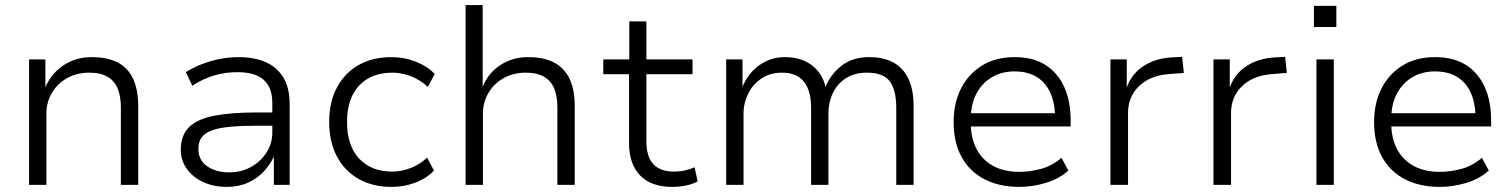

<svg xmlns="http://www.w3.org/2000/svg" viewBox="-20 -725 5930 753"><path d="M94 0V-492H158V-383Q182 -438 230 -469.5Q278 -501 339 -501Q401 -501 441.5 -480Q482 -459 502 -416Q522 -373 522 -309V0H454V-304Q454 -346 442 -376.5Q430 -407 402.5 -423.5Q375 -440 330 -440Q281 -440 243 -418.5Q205 -397 183.5 -360.5Q162 -324 162 -280V0Z M870 8Q818 8 777 -11Q736 -30 712.5 -63Q689 -96 689 -137Q689 -194 721 -226Q753 -258 819.5 -271Q886 -284 989 -284H1061V-232H992Q929 -232 884.5 -228Q840 -224 812 -214Q784 -204 771 -186.5Q758 -169 758 -141Q758 -97 792.5 -73Q827 -49 879 -49Q926 -49 964 -70Q1002 -91 1025 -126.5Q1048 -162 1048 -205V-320Q1048 -383 1013.5 -412.5Q979 -442 912 -442Q866 -442 823 -430Q780 -418 734 -389L709 -442Q739 -461 773 -474Q807 -487 843.5 -494Q880 -501 916 -501Q977 -501 1021.5 -481.5Q1066 -462 1091 -421.5Q1116 -381 1116 -316V0H1054V-111Q1040 -80 1014.5 -52.5Q989 -25 952.5 -8.5Q916 8 870 8Z M1515 8Q1441 8 1386 -23.5Q1331 -55 1301 -112Q1271 -169 1271 -247Q1271 -325 1301.5 -382Q1332 -439 1386.5 -470Q1441 -501 1516 -501Q1565 -501 1610 -483.5Q1655 -466 1685 -435L1658 -384Q1628 -412 1591.5 -426Q1555 -440 1520 -440Q1436 -440 1388.5 -389.5Q1341 -339 1341 -246Q1341 -154 1388.5 -103Q1436 -52 1519 -52Q1554 -52 1590.5 -66Q1627 -80 1655 -107L1682 -56Q1654 -26 1609.5 -9Q1565 8 1515 8Z M1806 0V-705H1873V-384Q1894 -438 1942 -469.5Q1990 -501 2051 -501Q2113 -501 2153.5 -479.5Q2194 -458 2214 -415.5Q2234 -373 2234 -309V0H2166V-304Q2166 -346 2154 -376.5Q2142 -407 2114.5 -423.5Q2087 -440 2042 -440Q1993 -440 1955 -418.5Q1917 -397 1895.5 -360.5Q1874 -324 1874 -280V0Z M2616 8Q2534 8 2490.5 -37Q2447 -82 2447 -164V-434H2346V-492H2448V-641H2515V-492H2696V-434H2515V-172Q2515 -111 2542 -81.5Q2569 -52 2624 -52Q2646 -52 2666 -56.5Q2686 -61 2704 -69L2716 -14Q2698 -3 2670.5 2.5Q2643 8 2616 8Z M2828 0V-492H2892V-382H2891Q2904 -415 2927 -441.5Q2950 -468 2983.5 -484.5Q3017 -501 3057 -501Q3124 -501 3166 -467.5Q3208 -434 3218 -381H3216Q3236 -432 3279.5 -466.5Q3323 -501 3389 -501Q3445 -501 3483.5 -480Q3522 -459 3542.5 -416.5Q3563 -374 3563 -309V0H3495V-302Q3495 -371 3470 -405.5Q3445 -440 3380 -440Q3332 -440 3298 -418.5Q3264 -397 3246.5 -360.5Q3229 -324 3229 -278V0H3161V-302Q3161 -370 3132.5 -405Q3104 -440 3047 -440Q3000 -440 2966 -417Q2932 -394 2914 -357Q2896 -320 2896 -281V0Z M3978 8Q3899 8 3841 -22Q3783 -52 3751.5 -109Q3720 -166 3720 -246Q3720 -321 3749 -378Q3778 -435 3831.5 -468Q3885 -501 3959 -501Q4032 -501 4080.5 -470Q4129 -439 4154 -383.5Q4179 -328 4179 -252V-229H3769V-281H4139L4118 -261Q4118 -348 4077 -396.5Q4036 -445 3959 -445Q3908 -445 3869 -421.5Q3830 -398 3808.5 -356Q3787 -314 3787 -255V-247Q3787 -183 3810.5 -139.5Q3834 -96 3876.5 -73.5Q3919 -51 3977 -51Q4019 -51 4062 -62.5Q4105 -74 4143 -106L4170 -56Q4133 -23 4081 -7.5Q4029 8 3978 8Z M4335 0V-492H4399V-382Q4418 -435 4464 -465.5Q4510 -496 4576 -500L4616 -502L4623 -439L4559 -434Q4487 -427 4445.5 -385.5Q4404 -344 4404 -282V0Z M4739 0V-492H4803V-382Q4822 -435 4868 -465.5Q4914 -496 4980 -500L5020 -502L5027 -439L4963 -434Q4891 -427 4849.5 -385.5Q4808 -344 4808 -282V0Z M5133 -619V-702H5221V-619ZM5143 0V-492H5211V0Z M5627 8Q5548 8 5490 -22Q5432 -52 5400.5 -109Q5369 -166 5369 -246Q5369 -321 5398 -378Q5427 -435 5480.5 -468Q5534 -501 5608 -501Q5681 -501 5729.5 -470Q5778 -439 5803 -383.5Q5828 -328 5828 -252V-229H5418V-281H5788L5767 -261Q5767 -348 5726 -396.5Q5685 -445 5608 -445Q5557 -445 5518 -421.5Q5479 -398 5457.5 -356Q5436 -314 5436 -255V-247Q5436 -183 5459.5 -139.5Q5483 -96 5525.5 -73.5Q5568 -51 5626 -51Q5668 -51 5711 -62.5Q5754 -74 5792 -106L5819 -56Q5782 -23 5730 -7.5Q5678 8 5627 8Z"/></svg>

Font: Nunito Sans 8pt Light
Style: Regular
Weight: 300
Version: Version 3.101;gftools[0.9.27]